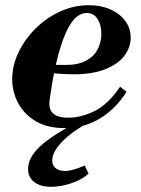

<svg xmlns="http://www.w3.org/2000/svg" viewBox="-20 -482 544 739"><path d="M228 11Q162 11 117.5 -15.5Q73 -42 50 -85Q27 -128 27 -177Q27 -230 51.5 -281Q76 -332 117.5 -373Q159 -414 212 -438Q265 -462 322 -462Q368 -462 404.5 -446Q441 -430 462 -401.5Q483 -373 483 -337Q483 -299 458.5 -267Q434 -235 385 -215.5Q336 -196 264 -196Q239 -196 210 -198Q181 -200 158.5 -203Q136 -206 130 -207L135 -242Q152 -235 173 -233.5Q194 -232 233 -232Q280 -232 310.5 -248Q341 -264 355.5 -291.5Q370 -319 370 -352Q370 -386 355.5 -409Q341 -432 313 -432Q296 -432 278 -419.5Q260 -407 241.5 -372.5Q223 -338 205 -273.5Q187 -209 172 -105Q165 -64 183 -46.5Q201 -29 243 -29Q292 -29 344 -54.5Q396 -80 442 -148L467 -129Q427 -64 365.5 -26.5Q304 11 228 11ZM177 237Q135 237 111.5 218.5Q88 200 88 168Q88 125 133 82.5Q178 40 278 -12H324Q260 22 220.5 62Q181 102 181 136Q181 155 194.5 165.5Q208 176 230 176Q244 176 262.5 171Q281 166 306 155L321 186Q300 207 258 222Q216 237 177 237Z"/></svg>

Font: Libre Bodoni
Style: Bold Italic
Weight: 700
Italic angle: -13°
Version: Version 2.005;gftools[0.9.23]